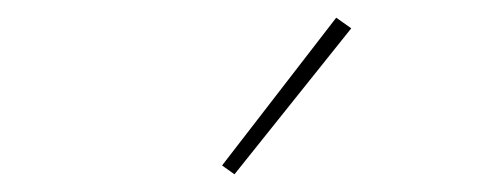

<svg xmlns="http://www.w3.org/2000/svg" viewBox="-20 -779 540 217"><path d="M245 -582 231 -592 360 -759 377 -747Z"/></svg>

Font: Iosevka SS04 Thin
Style: Regular
Weight: 100
Monospace: yes
Designer: Belleve Invis
Foundry: Belleve Invis
Version: Version 19.0.0; ttfautohint (v1.8.4)